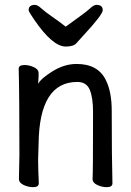

<svg xmlns="http://www.w3.org/2000/svg" viewBox="-20 -755 540 792"><path d="M116.2 17.1Q97.2 17.1 77.6 8.1Q58.1 -1 58.1 -17.1L60.1 -115.2Q60.1 -363.8 57.1 -471.2Q57.1 -486.8 81.1 -486.8Q100.1 -486.8 119.6 -478Q139.2 -469.2 139.2 -453.1V-439L137.2 -409.2Q149.9 -432.1 198 -461.7Q246.1 -491.2 295.9 -491.2Q384.8 -491.2 417 -423.8Q440.9 -376 440.9 -296.9Q440.9 -105 443.8 1Q443.8 17.1 419.9 17.1Q400.9 17.1 381.3 8.1Q361.8 -1 361.8 -17.1Q363.8 -34.2 363.8 -293Q363.8 -352.1 350.3 -384.5Q336.9 -417 298.8 -417Q142.1 -417 139.2 -162.1L137.2 -97.2Q137.2 -59.1 140.1 1Q140.1 17.1 116.2 17.1ZM251 -563Q196.8 -563 121.1 -673.8Q98.1 -707 98.1 -712.9Q98.1 -734.9 124 -734.9Q134.8 -734.9 149.9 -720.9Q165 -707 196 -685.5Q227.1 -664.1 251 -645Q276.9 -664.1 306.9 -685.5Q336.9 -707 352.1 -720.9Q367.2 -734.9 377.9 -734.9Q403.8 -734.9 403.8 -712.9Q403.8 -694.8 324.2 -608.9Q306.2 -589.8 294.7 -576.4Q283.2 -563 251 -563Z"/></svg>

Font: LXGW WenKai Mono GB Screen
Style: Regular
Weight: 400
Monospace: yes
Designer: LXGW / Fontworks Inc.
Foundry: LXGW / Fontworks Inc.
Version: Version 1.510;January 18,2025